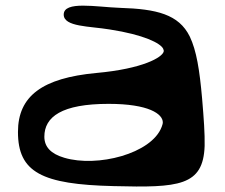

<svg xmlns="http://www.w3.org/2000/svg" viewBox="-20 -663 803 684"><path d="M385 0C617 6 704 0 709 -143C710 -186 706 -241 700 -312C691 -414 680 -483 656 -533C617 -612 538 -631 408 -635C323 -638 207 -661 207 -611C207 -567 299 -570 371 -558C494 -539 551 -509 561 -490C563 -486 564 -482 563 -479C558 -459 490 -418 323 -403C131 -385 44 -321 44 -193C44 -49 129 -6 385 0ZM367 -293C510 -293 560 -257 560 -227C560 -222 558 -217 556 -211C520 -115 326 -66 209 -101C161 -115 138 -140 138 -176C138 -247 200 -293 367 -293Z"/></svg>

Font: Venom Sans
Style: Bd
Weight: 700
Version: Version 1.001